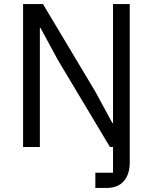

<svg xmlns="http://www.w3.org/2000/svg" viewBox="-20 -718 747 938"><path d="M92.8 0H174.8V-581.1H178.2L262.2 -425.8L517.1 0H532.2V126H445.8V200.2H500Q556.2 200.2 585 166.7Q613.8 133.3 613.8 75.2V-698.2H532.2V-117.2H528.8L444.8 -272L189.9 -698.2H92.8Z"/></svg>

Font: Plexus Sans
Style: Regular
Weight: 400
Version: Version 2.001;PS 002.001;hotconv 1.0.70;makeotf.lib2.5.58329